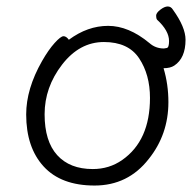

<svg xmlns="http://www.w3.org/2000/svg" viewBox="-20 -561 602 594"><path d="M440 -69Q376 13 272.5 13Q169 13 115 -46Q61 -105 61 -207Q61 -286 110 -372Q130 -407 149 -428Q168 -449 176.5 -449Q185 -449 193 -438Q251 -481 314.5 -481Q378 -481 442 -428Q461 -411 487 -411Q489 -411 496 -412.5Q503 -414 503 -434Q503 -466 466 -500Q463 -504 463 -512.5Q463 -521 476 -531Q489 -541 499 -541Q509 -541 515 -531Q554 -477 554 -438Q554 -381 519 -358Q507 -350 486 -350Q501 -300 501 -245Q501 -145 440 -69ZM267 -38Q318 -38 358 -66Q444 -126 444 -258Q444 -330 410.5 -380.5Q377 -431 301.5 -431Q226 -431 172 -361Q118 -291 118 -207.5Q118 -124 157 -81Q196 -38 267 -38Z"/></svg>

Font: LXGW WenKai Lite Light
Style: Regular
Weight: 300
Designer: LXGW / Fontworks Inc.
Foundry: LXGW / Fontworks Inc.
Version: Version 1.511; March 25, 2025